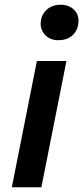

<svg xmlns="http://www.w3.org/2000/svg" viewBox="-20 -792 352 812"><path d="M30 0 136 -534H261L155 0ZM227 -622Q193 -622 172.5 -642.5Q152 -663 152 -692Q152 -726 175.5 -749Q199 -772 237 -772Q270 -772 291 -752.5Q312 -733 312 -705Q312 -668 289 -645Q266 -622 227 -622Z"/></svg>

Font: MOST Montserrat SemiBold
Style: Italic
Weight: 600
Italic angle: -11.3°
Designer: Julieta Ulanovsky
Foundry: Julieta Ulanovsky
Version: Version 8.000;March 11, 2024;FontCreator 15.0.0.2926 64-bit